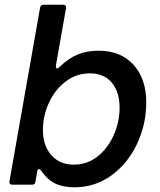

<svg xmlns="http://www.w3.org/2000/svg" viewBox="-20 -783 679 814"><path d="M154 -60Q150 -66 145 -66Q140 -66 138 -57L130 -12Q129 0 116 0H32Q25 0 22 -4Q19 -8 20 -14L150 -751Q153 -763 164 -763H248Q255 -763 258 -759Q261 -755 260 -749L217 -505V-501Q217 -493 222 -493Q226 -493 231 -498Q272 -537 310.5 -552.5Q349 -568 398 -568Q492 -568 546 -508.5Q600 -449 600 -349Q600 -256 561 -173Q522 -90 452.5 -39.5Q383 11 296 11Q247 11 214 -5Q181 -21 154 -60ZM487 -327Q487 -393 454 -432.5Q421 -472 361 -472Q304 -472 258.5 -437.5Q213 -403 187.5 -347.5Q162 -292 162 -232Q162 -166 197.5 -125.5Q233 -85 293 -85Q350 -85 394 -120Q438 -155 462.5 -211Q487 -267 487 -327Z"/></svg>

Font: Open Sauce Two Medium Italic
Style: Regular
Weight: 500
Italic angle: -10°
Designer: Alfredo Marco Pradil
Foundry: Creative Sauce Fz LLC
Version: Version 1.477